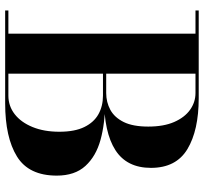

<svg xmlns="http://www.w3.org/2000/svg" viewBox="-43 -747 790 744"><g transform="rotate(90 352.0 -375.0)"><path d="M20.5 0V-12.5H350.5Q391 -12.5 422.5 -37Q454 -61.5 472.2 -106Q490.5 -150.5 490.5 -210Q490.5 -269.5 472.2 -306.8Q454 -344 422.5 -361.5Q391 -379 350.5 -379H240.5V-387H380.5Q458.5 -387 522 -369.5Q585.5 -352 623 -311Q660.5 -270 660.5 -200Q660.5 -91.5 586.5 -45.8Q512.5 0 380.5 0ZM110.5 -5.5V-744.5H265.5V-5.5ZM240.5 -383V-391.5H340.5Q376 -391.5 405.5 -407.5Q435 -423.5 452.8 -459.2Q470.5 -495 470.5 -554.5Q470.5 -614 452.8 -654.8Q435 -695.5 405.5 -716.5Q376 -737.5 340.5 -737.5H20.5V-750H360.5Q485 -750 557.8 -706.2Q630.5 -662.5 630.5 -565Q630.5 -471.5 561.8 -427.2Q493 -383 360.5 -383Z"/></g></svg>

Font: Bodoni Moda 18pt
Style: Bold
Weight: 700
Designer: Owen Earl
Foundry: indestructible type
Version: Version 2.004